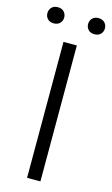

<svg xmlns="http://www.w3.org/2000/svg" viewBox="-149 -922 566 970"><g transform="rotate(15 133.5 -436.5)"><path d="M169.4 0H99.6V-710.9H169.4ZM239.7 -788.6Q219.2 -788.6 207.8 -800.8Q196.3 -813 196.3 -830.6Q196.3 -848.1 207.8 -860.6Q219.2 -873 239.7 -873Q260.7 -873 272.5 -860.6Q284.2 -848.1 284.2 -830.6Q284.2 -813 272.5 -800.8Q260.7 -788.6 239.7 -788.6ZM27.3 -788.6Q6.3 -788.6 -5.1 -800.8Q-16.6 -813 -16.6 -830.6Q-16.6 -848.1 -5.1 -860.6Q6.3 -873 27.3 -873Q47.9 -873 59.6 -860.6Q71.3 -848.1 71.3 -830.6Q71.3 -813 59.6 -800.8Q47.9 -788.6 27.3 -788.6Z"/></g></svg>

Font: Heebo Light
Style: Regular
Weight: 300
Designer: Oded Ezer
Foundry: Ezer Type House
Version: Version 3.100